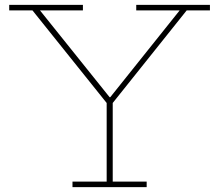

<svg xmlns="http://www.w3.org/2000/svg" viewBox="-20 -772 904 792"><path d="M750 -729 444 -346H421L114 -729H18V-752H322V-729H145L441 -360L419 -371H446L426 -360L721 -729H542V-752H846V-729ZM445 -365V-23H585V0H279V-23H420V-365Z"/></svg>

Font: Hepta Slab ExtraLight
Style: Regular
Weight: 200
Designer: Michael LaGattuta
Foundry: Michael LaGattuta
Version: Version 1.100